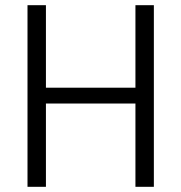

<svg xmlns="http://www.w3.org/2000/svg" viewBox="-20 -720 699 740"><path d="M502 -700V-382H157V-700H86V0H157V-321H502V0H573V-700Z"/></svg>

Font: Arthouse Owned
Style: Regular
Weight: 400
Designer: Jeremy Tribby
Foundry: Tribby Type
Version: Version 1.000;PS 001.000;hotconv 1.0.88;makeotf.lib2.5.64775